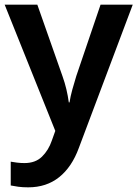

<svg xmlns="http://www.w3.org/2000/svg" viewBox="-20 -563 589 823"><path d="M0 -543H140L248 -236Q258 -208 264.5 -180.5Q271 -153 275 -124H278Q282 -150 290 -179Q298 -208 307 -237L411 -543H549L318 71Q288 153 233.5 196.5Q179 240 101 240Q77 240 58.5 237.5Q40 235 26 232V130Q37 132 52.5 134Q68 136 85 136Q132 136 160 108.5Q188 81 202 40L217 -2Z"/></svg>

Font: Noto Sans Sora Sompeng SemiBold
Style: Regular
Weight: 600
Version: Version 2.101